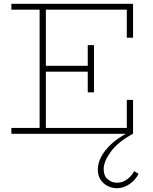

<svg xmlns="http://www.w3.org/2000/svg" viewBox="-20 -706 808 1013"><path d="M40 0V-31H649V-179H682V0ZM189 -18V-669H222V-18ZM218 -328V-359H460V-328ZM443 -219V-468H476V-219ZM649 -507V-655H40V-686H682V-507ZM597 287Q571 287 547.5 275Q524 263 510 241Q496 219 496 189Q496 157 513 123Q530 89 565 56Q600 23 653 -5L681 0Q602 43 564.5 94.5Q527 146 527 185Q527 222 548.5 240Q570 258 597 258Q627 258 651 240Q675 222 688 197L711 211Q696 242 664.5 264.5Q633 287 597 287Z"/></svg>

Font: BioRhyme ExtraLight
Style: Regular
Weight: 250
Designer: Aoife Mooney
Foundry: Aoife Mooney Type
Version: Version 1.600;gftools[0.9.33]